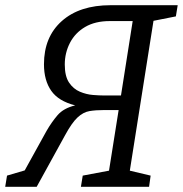

<svg xmlns="http://www.w3.org/2000/svg" viewBox="-37 -718 703 738"><path d="M536 0H274L281 -43L382 -62L419 -295H364Q331 -295 307 -291Q283 -287 261 -266.5Q239 -246 213 -198L104 0H-17L-10 -43L58 -63L142 -215Q161 -248 184 -275Q207 -302 252 -313Q188 -329 160 -369Q132 -409 132 -471Q132 -576 200.5 -637Q269 -698 388 -698H646L639 -655L553 -638L462 -62L542 -43ZM363 -351H428L473 -637H385Q329 -637 290.5 -614.5Q252 -592 232 -553.5Q212 -515 212 -470Q212 -425 228.5 -400.5Q245 -376 270 -365.5Q295 -355 320 -353Q345 -351 363 -351Z"/></svg>

Font: Bitter
Style: Italic
Weight: 400
Italic angle: -9°
Designer: Sol Matas, and Bitter project Authors
Foundry: Sol Matas
Version: Version 2.001